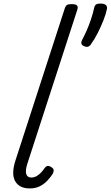

<svg xmlns="http://www.w3.org/2000/svg" viewBox="-20 -1038 619 1075"><path d="M147 17Q88 17 65 -23.5Q42 -64 67 -141L342 -989Q347 -1005 355 -1010Q363 -1015 380 -1015Q404 -1015 411 -1007.5Q418 -1000 413 -984L133 -121Q121 -83 127 -63.5Q133 -44 155 -44Q171 -44 185 -52Q199 -60 210.5 -72.5Q222 -85 229 -96Q234 -104 243 -108Q252 -112 266 -103Q280 -95 280.5 -85.5Q281 -76 276 -66Q264 -47 246 -27.5Q228 -8 203.5 4.5Q179 17 147 17ZM452 -779Q439 -784 436 -793Q433 -802 441 -817Q452 -837 465 -866.5Q478 -896 489 -928.5Q500 -961 506 -989Q508 -1003 515 -1010.5Q522 -1018 542 -1018Q563 -1018 572 -1010.5Q581 -1003 579 -989Q573 -959 558.5 -922.5Q544 -886 526 -851Q508 -816 489 -790Q485 -782 475.5 -777.5Q466 -773 452 -779Z"/></svg>

Font: Playwrite RO Light
Style: Regular
Weight: 300
Version: Version 1.002